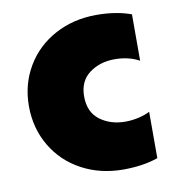

<svg xmlns="http://www.w3.org/2000/svg" viewBox="-68 -613 637 685"><g transform="rotate(-10 250.5 -271.0)"><path d="M32 -272Q32 -351 70 -415Q108 -479 175 -515Q242 -551 325 -551Q397 -551 451 -531V-363Q412 -384 362 -384Q308 -384 270 -355.5Q232 -327 232 -272Q232 -215 270 -186.5Q308 -158 362 -158Q386 -158 410 -163.5Q434 -169 451 -178V-10Q397 9 325 9Q242 9 175 -27Q108 -63 70 -127.5Q32 -192 32 -272Z"/></g></svg>

Font: Chess Sans ExtraBold
Style: Regular
Weight: 800
Designer: Wolf Bōese
Foundry: Wolf Bōese
Version: Version 7.223